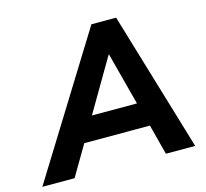

<svg xmlns="http://www.w3.org/2000/svg" viewBox="-151 -821 1006 938"><g transform="rotate(-15 352.0 -352.5)"><path d="M-49 0 388 -705H513L724 0H576L536 -153H204L114 0ZM431 -540 275 -274H503L433 -540Z"/></g></svg>

Font: Nunito Sans ExtraBold
Style: Italic
Weight: 800
Italic angle: -9°
Designer: Vernon Adams
Foundry: Vernon Adams
Version: Version 3.006; ttfautohint (v1.8.3)